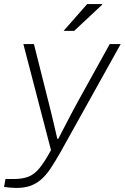

<svg xmlns="http://www.w3.org/2000/svg" viewBox="-51 -743 614 945"><path d="M29 182Q16 182 -1 180.5Q-18 179 -31 177L-24 138H18Q59 138 88 127Q117 116 142.5 85.5Q168 55 200 -4L64 -526H116L190 -232Q195 -212 202.5 -181.5Q210 -151 217.5 -118.5Q225 -86 231 -60H236Q246 -79 258 -102.5Q270 -126 283 -150.5Q296 -175 308 -198Q320 -221 330 -239L489 -526H543L245 9Q220 53 198 86Q176 119 152 140Q128 161 98.5 171.5Q69 182 29 182ZM262 -591 378 -723H452V-720L314 -591Z"/></svg>

Font: Archivo SemiExpanded Thin
Style: Italic
Weight: 250
Width: 6
Italic angle: -10°
Designer: Hector Gatti
Foundry: Omnibus-Type
Version: Version 2.001